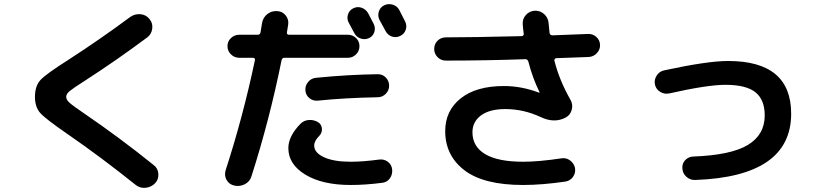

<svg xmlns="http://www.w3.org/2000/svg" viewBox="-20 -852 4040 936"><path d="M309.6 -198.2Q200.2 -273.4 175.3 -302.2Q150.4 -331.1 150.4 -379.9Q150.4 -432.6 177.2 -461.9Q204.1 -491.2 313.5 -560.5Q467.8 -660.2 615.2 -769.5Q637.7 -785.2 665 -782.7Q692.4 -780.3 709 -758.8Q725.6 -739.3 722.2 -712.4Q718.8 -685.5 698.2 -669.9Q545.9 -556.6 397.5 -460.9Q337.9 -422.9 320.3 -408.7Q302.7 -394.5 302.7 -379.9Q302.7 -366.2 317.9 -352.1Q333 -337.9 387.7 -300.8Q562.5 -181.6 728.5 -47.9Q750 -32.2 752 -4.9Q753.9 22.5 736.3 41Q717.8 60.5 689.9 63.5Q662.1 66.4 640.6 48.8Q473.6 -85 309.6 -198.2Z M1708 -689.5Q1703.1 -698.2 1693.8 -715.8Q1684.6 -733.4 1679.7 -742.2Q1669.9 -760.7 1676.3 -781.2Q1682.6 -801.8 1702.1 -811.5Q1721.7 -821.3 1742.2 -814.5Q1762.7 -807.6 1774.4 -788.1Q1779.3 -779.3 1788.1 -761.7Q1796.9 -744.1 1801.8 -735.4Q1811.5 -715.8 1804.7 -695.3Q1797.9 -674.8 1778.3 -666Q1759.8 -657.2 1738.8 -664.1Q1717.8 -670.9 1708 -689.5ZM1926.8 -802.7Q1931.6 -793 1941.4 -773.9Q1951.2 -754.9 1955.1 -747.1Q1964.8 -727.5 1958 -707Q1951.2 -686.5 1931.2 -676.8Q1911.1 -667 1890.6 -673.8Q1870.1 -680.7 1859.4 -701.2Q1850.6 -718.8 1830.1 -754.9Q1820.3 -774.4 1826.7 -795.4Q1833 -816.4 1853 -826.2Q1873 -835.9 1895 -829.1Q1917 -822.3 1926.8 -802.7ZM1520.5 -472.7Q1676.8 -488.3 1822.3 -490.2Q1845.7 -490.2 1861.3 -473.6Q1877 -457 1877 -434.1Q1877 -411.1 1860.4 -394.5Q1843.8 -377.9 1821.3 -377.9Q1662.1 -375 1528.3 -361.3Q1505.9 -359.4 1488.3 -373.5Q1470.7 -387.7 1468.8 -410.6Q1466.8 -433.6 1481.9 -452.1Q1497.1 -470.7 1520.5 -472.7ZM1385.7 -129.9Q1385.7 -188.5 1445.3 -249Q1461.9 -265.6 1486.3 -267.1Q1510.7 -268.6 1531.2 -255.9Q1547.9 -245.1 1549.3 -225.1Q1550.8 -205.1 1537.1 -190.4Q1511.7 -165 1511.7 -142.6Q1511.7 -107.4 1559.6 -85.4Q1607.4 -63.5 1689.5 -63.5Q1749 -63.5 1829.1 -74.2Q1852.5 -77.1 1870.6 -63.5Q1888.7 -49.8 1891.6 -27.3Q1894.5 -2.9 1881.3 16.6Q1868.2 36.1 1843.8 39.1Q1761.7 49.8 1689.5 49.8Q1551.8 49.8 1468.8 -0.5Q1385.7 -50.8 1385.7 -129.9ZM1122.1 52.7Q1096.7 46.9 1084.5 24.9Q1072.3 2.9 1080.1 -22.5Q1165 -284.2 1222.7 -558.6Q1224.6 -569.3 1213.9 -570.3H1146.5Q1123 -570.3 1106 -586.9Q1088.9 -603.5 1088.9 -627Q1088.9 -650.4 1106 -666.5Q1123 -682.6 1146.5 -682.6H1236.3Q1248 -682.6 1250 -694.3Q1251 -702.1 1253.9 -717.8Q1256.8 -733.4 1257.8 -741.2Q1262.7 -767.6 1283.7 -783.7Q1304.7 -799.8 1332 -797.9Q1358.4 -795.9 1373.5 -775.9Q1388.7 -755.9 1384.8 -731.4L1378.9 -695.3Q1377 -683.6 1387.7 -682.6H1675.8Q1699.2 -682.6 1715.8 -666.5Q1732.4 -650.4 1732.4 -627Q1732.4 -603.5 1715.8 -586.9Q1699.2 -570.3 1675.8 -570.3H1366.2Q1355.5 -570.3 1352.5 -557.6Q1293.9 -267.6 1206.1 6.8Q1198.2 33.2 1173.8 45.9Q1149.4 58.6 1122.1 52.7Z M2153.3 -556.6Q2129.9 -556.6 2113.3 -573.2Q2096.7 -589.8 2096.7 -613.3Q2096.7 -637.7 2113.3 -653.8Q2129.9 -669.9 2154.3 -669.9Q2276.4 -669.9 2522.5 -675.8Q2527.3 -675.8 2530.8 -679.2Q2534.2 -682.6 2533.2 -686.5Q2529.3 -716.8 2528.3 -733.4Q2526.4 -759.8 2543.5 -778.8Q2560.5 -797.9 2586.9 -799.8Q2613.3 -800.8 2632.8 -783.2Q2652.3 -765.6 2654.3 -740.2Q2655.3 -723.6 2659.2 -691.4Q2661.1 -680.7 2671.9 -679.7Q2787.1 -683.6 2846.7 -686.5Q2870.1 -687.5 2887.2 -671.9Q2904.3 -656.2 2905.3 -633.3Q2906.2 -610.4 2889.6 -592.8Q2873 -575.2 2849.6 -574.2L2691.4 -568.4Q2687.5 -568.4 2684.6 -564.5Q2681.6 -560.5 2682.6 -556.6Q2707 -460 2760.7 -366.2Q2774.4 -342.8 2767.1 -316.4Q2759.8 -290 2736.3 -278.3Q2681.6 -250 2616.2 -281.2Q2532.2 -320.3 2443.4 -320.3Q2367.2 -320.3 2325.2 -289.6Q2283.2 -258.8 2283.2 -207Q2283.2 -137.7 2345.2 -100.6Q2407.2 -63.5 2530.3 -63.5Q2606.4 -63.5 2716.8 -80.1Q2740.2 -84 2759.3 -69.8Q2778.3 -55.7 2783.2 -33.2Q2787.1 -8.8 2773.4 10.3Q2759.8 29.3 2736.3 33.2Q2622.1 49.8 2530.3 49.8Q2337.9 49.8 2244.1 -22Q2150.4 -93.8 2150.4 -212.9Q2150.4 -312.5 2226.1 -372.6Q2301.8 -432.6 2436.5 -432.6Q2522.5 -432.6 2607.4 -400.4H2609.4Q2610.4 -401.4 2610.4 -402.3Q2576.2 -471.7 2555.7 -551.8Q2551.8 -562.5 2543 -563.5Q2346.7 -556.6 2153.3 -556.6Z M3242.2 -396.5Q3218.8 -391.6 3198.2 -404.3Q3177.7 -417 3172.9 -439.9Q3168 -462.9 3181.2 -483.4Q3194.3 -503.9 3216.8 -508.8Q3428.7 -554.7 3529.3 -554.7Q3836.9 -554.7 3836.9 -297.9Q3836.9 8.8 3369.1 25.4Q3344.7 26.4 3326.2 9.8Q3307.6 -6.8 3306.6 -31.2Q3304.7 -54.7 3320.3 -71.3Q3335.9 -87.9 3359.4 -88.9Q3543.9 -95.7 3626 -145.5Q3708 -195.3 3708 -289.1Q3708 -366.2 3662.6 -402.3Q3617.2 -438.5 3516.6 -438.5Q3428.7 -438.5 3242.2 -396.5Z"/></svg>

Font: Rounded-X Mgen+ 1m bold
Style: Bold
Weight: 700
Designer: [Source Han Sans]
Ryoko NISHIZUKA  (kana & ideographs); Paul D. Hunt (Latin, Greek & Cyrillic); Wenlong ZHANG  (bopomofo
Version: Version 1.059.20150602